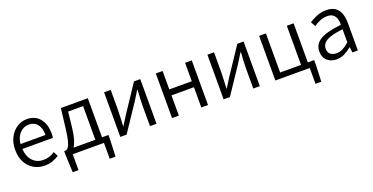

<svg xmlns="http://www.w3.org/2000/svg" viewBox="-27 -1272 4237 2183"><g transform="rotate(-20 2091.5 -181.0)"><path d="M310 13Q238 13 180 -20.5Q122 -54 87.5 -117.5Q53 -181 53 -269Q53 -357 87.5 -421Q122 -485 177 -519.5Q232 -554 294 -554Q395 -554 451 -486Q507 -418 507 -301Q507 -288 506 -275.5Q505 -263 503 -252H134Q138 -162 188 -107.5Q238 -53 319 -53Q360 -53 392.5 -64.5Q425 -76 456 -97L485 -41Q451 -19 408.5 -3Q366 13 310 13ZM133 -312H435Q435 -398 398 -443Q361 -488 295 -488Q255 -488 220 -467Q185 -446 162 -407Q139 -368 133 -312Z M651 0V192H581L572 -16V-67H597Q613 -75 626.5 -95Q640 -115 652 -162Q664 -209 675 -297L704 -540H1030V-67H1108V-16L1099 192H1029V0ZM686 -67H949V-474H768L747 -283Q737 -198 721 -147Q705 -96 686 -67Z M1227 0V-540H1307V-304Q1307 -261 1304 -209Q1301 -157 1299 -104H1303Q1319 -129 1339.5 -162Q1360 -195 1376 -220L1589 -540H1665V0H1586V-236Q1586 -280 1588.5 -332Q1591 -384 1595 -437H1590Q1574 -412 1553.5 -378.5Q1533 -345 1517 -320L1303 0Z M1853 0V-540H1935V-317H2207V-540H2288V0H2207V-245H1935V0Z M2477 0V-540H2557V-304Q2557 -261 2554 -209Q2551 -157 2549 -104H2553Q2569 -129 2589.5 -162Q2610 -195 2626 -220L2839 -540H2915V0H2836V-236Q2836 -280 2838.5 -332Q2841 -384 2845 -437H2840Q2824 -412 2803.5 -378.5Q2783 -345 2767 -320L2553 0Z M3519 192V0H3103V-540H3185V-67H3438V-540H3520V-67H3597V-16L3589 192Z M3842 13Q3775 13 3730 -26.5Q3685 -66 3685 -139Q3685 -228 3765.5 -275Q3846 -322 4020 -341Q4021 -378 4011.5 -411Q4002 -444 3977 -465Q3952 -486 3905 -486Q3856 -486 3814 -467Q3772 -448 3741 -426L3709 -484Q3744 -507 3798.5 -530.5Q3853 -554 3918 -554Q3984 -554 4024 -526.5Q4064 -499 4082.5 -449.5Q4101 -400 4101 -335V0H4035L4027 -66H4024Q3985 -33 3939 -10Q3893 13 3842 13ZM3864 -53Q3905 -53 3942 -72Q3979 -91 4020 -128V-286Q3925 -275 3868.5 -256Q3812 -237 3788 -209Q3764 -181 3764 -144Q3764 -95 3793.5 -74Q3823 -53 3864 -53Z"/></g></svg>

Font: Source Han Sans SC Normal
Style: Regular
Weight: 350
Designer: Ryoko NISHIZUKA 西塚涼子 (kana, bopomofo & ideographs); Paul D. Hunt (Latin, Greek & Cyrillic); Sandoll Communications 산돌커뮤니
Foundry: Adobe
Version: Version 2.004;hotconv 1.0.118;makeotfexe 2.5.65603